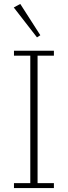

<svg xmlns="http://www.w3.org/2000/svg" viewBox="-20 -956 345 976"><path d="M51 -25H134V-673H51V-698H254V-673H171V-25H254V0H51ZM50 -918 83 -936 185 -777 168 -766Z"/></svg>

Font: IBM Plex Serif ExtraLight
Style: Regular
Weight: 200
Designer: Mike Abbink, Paul van der Laan, Pieter van Rosmalen
Foundry: Bold Monday
Version: Version 2.5